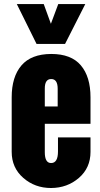

<svg xmlns="http://www.w3.org/2000/svg" viewBox="-20 -920 499 954"><path d="M38.1 -165.5V-436.5Q38.1 -538.1 86.4 -594.7Q134.8 -651.4 234.4 -651.9Q334 -651.9 381.8 -595.2Q429.7 -538.6 429.7 -436.5V-304.7H202.6V-163.6Q202.6 -109.9 233.9 -109.9Q268.1 -109.9 268.1 -167.5V-237.3H429.7V-165.5Q429.7 -85.9 372.1 -36.1Q314.5 13.7 233.9 14.2Q153.3 14.2 95.7 -36.1Q38.1 -86.4 38.1 -165.5ZM202.6 -391.1H266.6V-479Q266.6 -527.3 234.4 -527.3Q202.1 -527.3 202.6 -479ZM161.6 -701.7 63.5 -899.9H197.3L232.9 -801.8L269.5 -899.9H403.8L303.2 -701.7Z"/></svg>

Font: Oswald-Bold
Style: Bold
Weight: 700
Designer: vernon adams
Foundry: vernon adams
Version: Version 2.002; ttfautohint (v0.92.18-e454-dirty) -l 8 -r 50 